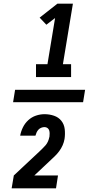

<svg xmlns="http://www.w3.org/2000/svg" viewBox="-20 -868 540 1056"><path d="M178 -444V-515H241L283 -769L235 -732L198 -771L296 -848H381L326 -515H371V-444ZM52 -306 63 -374H448L437 -306ZM44 168 56 97 196 -34Q205 -43 214 -51.5Q223 -60 231 -69.5Q239 -79 244 -90.5Q249 -102 251 -113Q251 -114 251.5 -114.5Q252 -115 252 -116Q253 -125 253 -134Q253 -143 250.5 -151Q248 -159 241 -164Q234 -169 225 -169Q216 -169 207 -165.5Q198 -162 191.5 -155Q185 -148 181 -139Q177 -130 175 -122H91Q95 -145 106 -167.5Q117 -190 135.5 -207Q154 -224 177.5 -232Q201 -240 225 -240Q252 -240 277 -231.5Q302 -223 317.5 -203.5Q333 -184 336 -157.5Q339 -131 335 -104Q332 -86 324.5 -69Q317 -52 306 -37Q295 -22 281 -8.5Q267 5 253 18L169 97H299L288 168Z"/></svg>

Font: Iosevka SS04 Extrabold
Style: Italic
Weight: 800
Italic angle: -9°
Monospace: yes
Designer: Belleve Invis
Foundry: Belleve Invis
Version: Version 19.0.0; ttfautohint (v1.8.4)